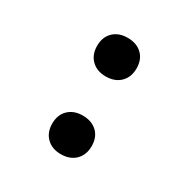

<svg xmlns="http://www.w3.org/2000/svg" viewBox="-129 -646 758 772"><g transform="rotate(30 250.0 -260.0)"><path d="M250 -351Q209 -351 184 -375.5Q159 -400 159 -441Q159 -482 184 -506Q209 -530 250 -530Q292 -530 317 -506Q342 -482 342 -441Q342 -400 317 -375.5Q292 -351 250 -351ZM250 10Q209 10 184 -14.5Q159 -39 159 -80Q159 -121 184 -145Q209 -169 250 -169Q292 -169 317 -145Q342 -121 342 -80Q342 -39 317 -14.5Q292 10 250 10Z"/></g></svg>

Font: M PLUS Code Latin Medium
Style: Regular
Weight: 500
Designer: Coji Morishita
Foundry: UNDERFOREST DESIGN
Version: Version 1.002; ttfautohint (v1.8.3)